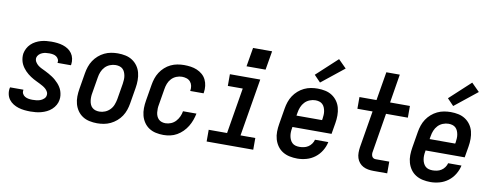

<svg xmlns="http://www.w3.org/2000/svg" viewBox="-64 -1091 3628 1420"><g transform="rotate(10 1750.0 -381.0)"><path d="M204 8Q181 8 158 5.5Q135 3 114 -3.5Q93 -10 74.5 -21.5Q56 -33 43 -50Q30 -67 25 -89.5Q20 -112 24 -135Q25 -137 25 -138.5Q25 -140 26 -142H126Q126 -141 126 -140.5Q126 -140 126 -139Q123 -124 129.5 -111.5Q136 -99 148 -92Q160 -85 174.5 -82.5Q189 -80 204 -80Q219 -80 233.5 -81.5Q248 -83 262 -88Q276 -93 288.5 -104Q301 -115 303 -129Q306 -144 299.5 -156.5Q293 -169 283 -178Q273 -187 261 -194Q249 -201 237 -207Q225 -213 212.5 -219Q200 -225 188 -231.5Q176 -238 165 -245.5Q154 -253 143.5 -261.5Q133 -270 123.5 -280Q114 -290 106 -301Q98 -312 92 -324Q86 -336 82.5 -349.5Q79 -363 78 -377Q77 -391 79 -406Q83 -426 92.5 -444.5Q102 -463 117.5 -478Q133 -493 152 -503Q171 -513 190.5 -518.5Q210 -524 230 -526Q250 -528 269 -528Q292 -528 314 -525.5Q336 -523 356.5 -516.5Q377 -510 394.5 -498.5Q412 -487 424 -470Q436 -453 440.5 -431.5Q445 -410 442 -387Q441 -386 441 -384Q441 -382 440 -381H340Q340 -381 340 -382Q340 -383 340 -383Q343 -397 337 -409Q331 -421 320.5 -428Q310 -435 296.5 -437.5Q283 -440 269 -440Q256 -440 242.5 -438.5Q229 -437 215.5 -431.5Q202 -426 191.5 -415.5Q181 -405 178 -391Q176 -374 184.5 -360Q193 -346 205 -336.5Q217 -327 231.5 -320Q246 -313 260.5 -306Q275 -299 289 -291Q303 -283 316 -274.5Q329 -266 341 -255.5Q353 -245 363.5 -233.5Q374 -222 382.5 -208.5Q391 -195 396 -180Q401 -165 403 -148Q405 -131 402 -114Q399 -94 388.5 -75Q378 -56 361.5 -41Q345 -26 325.5 -16.5Q306 -7 285.5 -1.5Q265 4 245 6Q225 8 204 8Z M705 8Q676 8 647.5 2Q619 -4 596 -19Q573 -34 557.5 -56.5Q542 -79 534.5 -106Q527 -133 527.5 -162.5Q528 -192 533 -221L553 -341Q557 -366 565.5 -391Q574 -416 588.5 -438Q603 -460 623.5 -478Q644 -496 668 -507.5Q692 -519 717.5 -523.5Q743 -528 768 -528Q798 -528 826 -522Q854 -516 877 -501Q900 -486 916 -463.5Q932 -441 939 -414Q946 -387 946 -357.5Q946 -328 941 -299L921 -179Q917 -154 908.5 -129Q900 -104 885.5 -82Q871 -60 850 -42Q829 -24 805 -12.5Q781 -1 755.5 3.5Q730 8 705 8ZM707 -80Q728 -80 749 -88.5Q770 -97 786 -113.5Q802 -130 810 -151Q818 -172 822 -193L842 -313Q844 -328 845 -343Q846 -358 843.5 -372.5Q841 -387 835.5 -400Q830 -413 820 -422.5Q810 -432 796 -436Q782 -440 767 -440Q746 -440 724.5 -431.5Q703 -423 687.5 -406.5Q672 -390 663.5 -369Q655 -348 652 -327L632 -207Q629 -192 628.5 -177Q628 -162 630 -147.5Q632 -133 637.5 -120Q643 -107 653.5 -97.5Q664 -88 678 -84Q692 -80 707 -80Z M1203 8Q1174 8 1146 2Q1118 -4 1095 -19Q1072 -34 1056.5 -57Q1041 -80 1034 -107Q1027 -134 1027.5 -163Q1028 -192 1033 -221L1053 -341Q1057 -366 1065 -390.5Q1073 -415 1087.5 -437.5Q1102 -460 1122 -478Q1142 -496 1166 -507.5Q1190 -519 1215.5 -523.5Q1241 -528 1265 -528Q1291 -528 1315.5 -524.5Q1340 -521 1362.5 -511.5Q1385 -502 1403 -486.5Q1421 -471 1431.5 -449.5Q1442 -428 1445 -403Q1448 -378 1444 -353Q1443 -351 1443 -349.5Q1443 -348 1443 -347H1342Q1342 -348 1342.5 -348.5Q1343 -349 1343 -350Q1346 -368 1342.5 -385.5Q1339 -403 1328 -416Q1317 -429 1300 -434.5Q1283 -440 1265 -440Q1244 -440 1223 -431.5Q1202 -423 1186.5 -406.5Q1171 -390 1163 -369Q1155 -348 1152 -327L1132 -207Q1129 -192 1128.5 -177.5Q1128 -163 1129.5 -148.5Q1131 -134 1136.5 -121Q1142 -108 1151.5 -98.5Q1161 -89 1174.5 -84.5Q1188 -80 1203 -80Q1224 -80 1244.5 -88.5Q1265 -97 1280 -113.5Q1295 -130 1304 -150Q1313 -170 1316 -190H1417Q1412 -165 1403 -140Q1394 -115 1380 -92Q1366 -69 1346.5 -49.5Q1327 -30 1303.5 -16.5Q1280 -3 1254 2.5Q1228 8 1203 8Z M1527 0V-88H1665L1722 -432H1610V-520H1838L1766 -88H1877V0ZM1721 -599 1745 -741H1888L1864 -599Z M2209 8Q2179 8 2150.5 2Q2122 -4 2098.5 -18.5Q2075 -33 2059 -55.5Q2043 -78 2035 -105.5Q2027 -133 2027.5 -162.5Q2028 -192 2033 -221L2053 -341Q2057 -366 2065.5 -391Q2074 -416 2088.5 -438Q2103 -460 2123.5 -478Q2144 -496 2168 -507.5Q2192 -519 2217.5 -523.5Q2243 -528 2268 -528Q2298 -528 2326 -522Q2354 -516 2377 -501Q2400 -486 2416 -463.5Q2432 -441 2439 -414Q2446 -387 2446 -357.5Q2446 -328 2441 -299L2427 -216H2133L2132 -207Q2129 -192 2128.5 -177Q2128 -162 2130.5 -147.5Q2133 -133 2139 -120Q2145 -107 2155 -97.5Q2165 -88 2179 -84Q2193 -80 2209 -80Q2225 -80 2242 -83.5Q2259 -87 2274 -96.5Q2289 -106 2299.5 -121Q2310 -136 2314 -152H2414Q2407 -118 2388 -86.5Q2369 -55 2340 -33Q2311 -11 2276.5 -1.5Q2242 8 2209 8ZM2148 -304H2340L2342 -313Q2344 -328 2345 -343Q2346 -358 2343.5 -372.5Q2341 -387 2335.5 -400Q2330 -413 2320 -422.5Q2310 -432 2296 -436Q2282 -440 2267 -440Q2246 -440 2224.5 -431.5Q2203 -423 2187.5 -406.5Q2172 -390 2163.5 -369Q2155 -348 2152 -327ZM2277 -575 2229 -625 2386 -770 2446 -710Z M2780 0Q2759 0 2739 -3.5Q2719 -7 2702 -16Q2685 -25 2672.5 -40Q2660 -55 2654 -74Q2648 -93 2648 -113.5Q2648 -134 2651 -155L2697 -432H2583V-520H2711L2747 -735H2848L2813 -520H2962V-432H2798L2750 -140Q2748 -131 2748.5 -122Q2749 -113 2752.5 -105Q2756 -97 2763.5 -92.5Q2771 -88 2780 -88H2883V0Z M3209 8Q3179 8 3150.5 2Q3122 -4 3098.5 -18.5Q3075 -33 3059 -55.5Q3043 -78 3035 -105.5Q3027 -133 3027.5 -162.5Q3028 -192 3033 -221L3053 -341Q3057 -366 3065.5 -391Q3074 -416 3088.5 -438Q3103 -460 3123.5 -478Q3144 -496 3168 -507.5Q3192 -519 3217.5 -523.5Q3243 -528 3268 -528Q3298 -528 3326 -522Q3354 -516 3377 -501Q3400 -486 3416 -463.5Q3432 -441 3439 -414Q3446 -387 3446 -357.5Q3446 -328 3441 -299L3427 -216H3133L3132 -207Q3129 -192 3128.5 -177Q3128 -162 3130.5 -147.5Q3133 -133 3139 -120Q3145 -107 3155 -97.5Q3165 -88 3179 -84Q3193 -80 3209 -80Q3225 -80 3242 -83.5Q3259 -87 3274 -96.5Q3289 -106 3299.5 -121Q3310 -136 3314 -152H3414Q3407 -118 3388 -86.5Q3369 -55 3340 -33Q3311 -11 3276.5 -1.5Q3242 8 3209 8ZM3148 -304H3340L3342 -313Q3344 -328 3345 -343Q3346 -358 3343.5 -372.5Q3341 -387 3335.5 -400Q3330 -413 3320 -422.5Q3310 -432 3296 -436Q3282 -440 3267 -440Q3246 -440 3224.5 -431.5Q3203 -423 3187.5 -406.5Q3172 -390 3163.5 -369Q3155 -348 3152 -327ZM3277 -575 3229 -625 3386 -770 3446 -710Z"/></g></svg>

Font: Iosevka SS04 Semibold Oblique
Style: Regular
Weight: 600
Italic angle: -9°
Monospace: yes
Designer: Belleve Invis
Foundry: Belleve Invis
Version: Version 19.0.0; ttfautohint (v1.8.4)